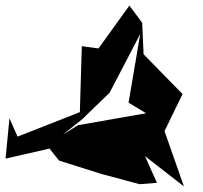

<svg xmlns="http://www.w3.org/2000/svg" viewBox="-53 -733 730 690"><path d="M532 -249 603 -395 463 -538 458 -651 412 -713 301 -559 241 -567 234 -330 10 -242 -19 -308 -33 -163 125 -199 159 -156 311 -108 449 -71 511 -76 468 -172 608 -63 523 -305 467 -179ZM173 -249 243 -305 341 -400 451 -611 409 -364 472 -326 227 -283Z"/></svg>

Font: Asimov Silicon
Style: Regular
Weight: 400
Designer: Google
Version: Version 2.000980; 2014